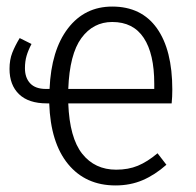

<svg xmlns="http://www.w3.org/2000/svg" viewBox="-20 -554 596 585"><path d="M503 -239H188Q192 -134 230.5 -85.5Q269 -37 334 -37Q371 -37 400 -49Q429 -61 460 -87L487 -52Q452 -21 414.5 -5Q377 11 332 11Q241 11 187.5 -54Q134 -119 130 -239H123Q67 -239 38 -267Q9 -295 9 -344Q9 -372 17.5 -393.5Q26 -415 40 -438L76 -420Q66 -401 61 -384Q56 -367 56 -346Q56 -317 72 -300Q88 -283 120 -283H131Q136 -401 187 -467.5Q238 -534 322 -534Q411 -534 458 -468Q505 -402 505 -281Q505 -259 503 -239ZM450 -299Q450 -390 418 -438.5Q386 -487 322 -487Q264 -487 228 -438Q192 -389 188 -283H450Z"/></svg>

Font: Fira Sans Condensed Light
Style: Regular
Weight: 300
Width: 3
Designer: bBox Type GmbH & Carrois Corporate GbR & Edenspiekermann AG
Foundry: bBox Type GmbH & Carrois Corporate GbR & Edenspiekermann AG
Version: Version 4.301